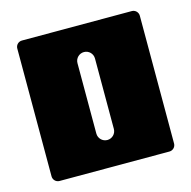

<svg xmlns="http://www.w3.org/2000/svg" viewBox="-81 -581 658 661"><g transform="rotate(-15 248.0 -250.5)"><path d="M444.2 -500.6H52.5C40 -500.6 30 -490.5 30 -478.2V-22.5C30 -10.1 40 0 52.5 0H444.2C456.6 0 466.7 -10.1 466.7 -22.5V-478.2C466.7 -490.5 456.6 -500.6 444.2 -500.6ZM279.5 -124.8C279.5 -107.5 265.6 -93.6 248.3 -93.6C239.7 -93.6 231.9 -97.1 226.3 -102.7C220.6 -108.4 217.1 -116.2 217.1 -124.8V-375.8C217.1 -393.1 231.1 -407 248.3 -407C257 -407 264.8 -403.5 270.4 -397.9C276 -392.2 279.5 -384.5 279.5 -375.8Z"/></g></svg>

Font: Gridlock
Style: Regular
Weight: 400
Designer: Abhik Krishna Ghosh
Version: Version 001.000